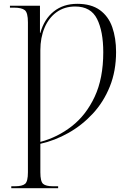

<svg xmlns="http://www.w3.org/2000/svg" viewBox="-20 -744 667 1004"><path d="M39 240V230H58Q96 230 111 217.5Q126 205 126 157V-627Q126 -678 109.5 -691Q93 -704 53 -704H32V-714H189V-572H191Q211 -644 261 -684Q311 -724 384 -724Q457 -724 502 -691.5Q547 -659 567 -602Q587 -545 587 -472Q587 -373 554.5 -292Q522 -211 465.5 -150Q409 -89 338 -49Q267 -9 191 8V157Q191 205 205.5 217.5Q220 230 257 230H284V240ZM191 -2Q281 -26 355.5 -84Q430 -142 475 -238Q520 -334 520 -471Q520 -580 487.5 -645Q455 -710 373 -710Q317 -710 276 -680.5Q235 -651 213 -599Q191 -547 191 -481Z"/></svg>

Font: Noto Serif Display SemiCondensed Light
Style: Regular
Weight: 300
Width: 4
Designer: Monotype Design Team
Foundry: Monotype Imaging Inc.
Version: Version 2.009